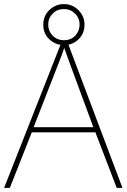

<svg xmlns="http://www.w3.org/2000/svg" viewBox="-20 -916 617 936"><path d="M549 0 445 -271H135L28 0H0L282 -716H307L577 0ZM325 -594Q321 -606 316 -619Q311 -632 305.5 -648Q300 -664 293 -682Q288 -667 282.5 -651.5Q277 -636 271 -621.5Q265 -607 260 -593L144 -296H435ZM292 -696Q252 -696 221.5 -723.5Q191 -751 191 -796Q191 -839 221 -867.5Q251 -896 292 -896Q333 -896 362.5 -866.5Q392 -837 392 -796Q392 -752 362.5 -724Q333 -696 292 -696ZM292 -720Q326 -720 347 -742.5Q368 -765 368 -796Q368 -828 345.5 -850Q323 -872 292 -872Q259 -872 237 -850Q215 -828 215 -796Q215 -765 236.5 -742.5Q258 -720 292 -720Z"/></svg>

Font: Noto Sans Cham Thin
Style: Regular
Weight: 250
Version: Version 2.002